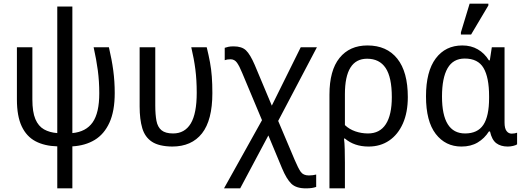

<svg xmlns="http://www.w3.org/2000/svg" viewBox="-20 -796 2883 1056"><path d="M295 240V9Q225 7 175.5 -19Q126 -45 99.5 -101Q73 -157 73 -249V-536H158V-249Q158 -180 174.5 -141Q191 -102 222 -84.5Q253 -67 295 -64V-760H378V-64Q453 -71 489.5 -123Q526 -175 526 -283Q526 -349 518 -409Q510 -469 495 -536H579Q595 -468 603 -408Q611 -348 611 -284Q611 -185 582 -121.5Q553 -58 501 -26.5Q449 5 378 9V240Z M927 10Q854 9 815.5 -16.5Q777 -42 762.5 -91Q748 -140 748 -210V-536H834V-216Q834 -166 840.5 -131.5Q847 -97 868.5 -79.5Q890 -62 932 -62Q996 -62 1029 -116.5Q1062 -171 1062 -286Q1062 -356 1054.5 -414.5Q1047 -473 1032 -536H1117Q1128 -491 1135 -453Q1142 -415 1145 -374.5Q1148 -334 1148 -284Q1148 -135 1091 -62.5Q1034 10 927 10Z M1212 240 1421 -135 1312 -395Q1297 -432 1283.5 -451Q1270 -470 1248 -470Q1229 -470 1216 -465V-533Q1225 -536 1236 -538.5Q1247 -541 1265 -541Q1310 -541 1333 -519Q1356 -497 1381 -439L1475 -215L1634 -536H1723L1510 -131L1601 84Q1620 129 1634 149Q1648 169 1679 169Q1691 169 1701 167.5Q1711 166 1719 164V232Q1708 236 1694.5 238Q1681 240 1662 240Q1609 240 1582.5 214.5Q1556 189 1531 129L1456 -51L1301 240Z M1792 240V-275Q1792 -409 1847.5 -477.5Q1903 -546 2001 -546Q2107 -546 2165 -473.5Q2223 -401 2223 -262Q2223 -178 2196 -117Q2169 -56 2120.5 -23Q2072 10 2007 10Q1929 10 1877 -34H1872Q1875 -11 1876 24Q1877 59 1877 98V240ZM2004 -62Q2069 -62 2102 -113Q2135 -164 2135 -262Q2135 -371 2101 -422Q2067 -473 1999 -473Q1877 -473 1877 -278V-108Q1901 -85 1934.5 -73.5Q1968 -62 2004 -62Z M2518 10Q2430 10 2376.5 -59.5Q2323 -129 2323 -266Q2323 -403 2376.5 -474.5Q2430 -546 2523 -546Q2571 -546 2608 -524.5Q2645 -503 2669 -464H2674L2685 -536H2755V-122Q2755 -90 2766 -75.5Q2777 -61 2794 -61Q2802 -61 2810.5 -62.5Q2819 -64 2824 -66V-2Q2817 3 2802 6.5Q2787 10 2773 10Q2734 10 2709.5 -8.5Q2685 -27 2675 -73H2669Q2645 -35 2607.5 -12.5Q2570 10 2518 10ZM2538 -62Q2607 -62 2638.5 -109.5Q2670 -157 2670 -257V-267Q2670 -370 2639.5 -422Q2609 -474 2536 -474Q2472 -474 2441.5 -420.5Q2411 -367 2411 -265Q2411 -62 2538 -62ZM2515 -606V-618L2563 -776H2666V-766L2571 -606Z"/></svg>

Font: Noto Sans SemiCondensed
Style: Regular
Weight: 400
Width: 4
Designer: Monotype Design Team
Foundry: Monotype Imaging Inc.
Version: Version 2.013; ttfautohint (v1.8.4.7-5d5b)